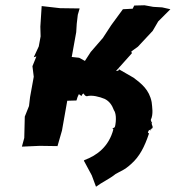

<svg xmlns="http://www.w3.org/2000/svg" viewBox="-20 -555 666 728"><path d="M415 -70V-76C415 -76 419 -74 406 -67C412 -63 410 -65 410 -65C393 0 349 34 300 52C294 58 304 56 299 56L328 110L344 153C365 137 396 123 418 105C436 94 451 91 477 67C509 39 528 2 545 -49C539 -54 539 -51 540 -49C543 -62 545 -63 555 -63C545 -57 550 -66 554 -66C556 -69 552 -66 558 -69C561 -76 556 -78 555 -87C555 -87 561 -96 550 -90C559 -97 550 -96 552 -101C562 -122 557 -149 555 -168C546 -215 516 -238 487 -260C471 -270 451 -280 428 -294C438 -295 430 -285 420 -286L480 -353L478 -360L503 -378L559 -438L580 -474L626 -520L595 -527L561 -529L528 -535L489 -534L483 -522L446 -520L402 -460L370 -411L324 -358L302 -324L280 -336L252 -339L269 -433L271 -465L275 -499L282 -523L208 -524L138 -532L133 -454L134 -417L127 -379L108 -338L118 -341L103 -304L108 -264L94 -187L90 -153L74 -113V-114L72 -32L63 1L131 -2L198 -1L215 -60L235 -173L270 -174L274 -187L279 -198L289 -191C293 -201 296 -199 296 -201C302 -193 302 -192 309 -190C328 -196 358 -188 377 -180C395 -171 405 -156 412 -137C419 -128 423 -103 415 -70Z"/></svg>

Font: Asimov Print
Style: DIt
Weight: 250
Width: 0
Designer: Google
Version: Version 2.000980: 2014